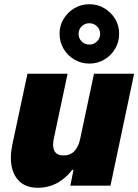

<svg xmlns="http://www.w3.org/2000/svg" viewBox="-20 -879 655 909"><path d="M403 -578Q364 -578 332 -597Q300 -616 281 -648Q262 -680 262 -719Q262 -758 281 -789.5Q300 -821 332 -840Q364 -859 403 -859Q442 -859 474 -840Q506 -821 525 -789.5Q544 -758 544 -719Q544 -680 525 -648Q506 -616 474 -597Q442 -578 403 -578ZM403 -668Q424 -668 439 -682.5Q454 -697 454 -719Q454 -740 439 -754.5Q424 -769 403 -769Q382 -769 367 -754.5Q352 -740 352 -719Q352 -697 367 -682.5Q382 -668 403 -668ZM159 10Q84 10 51.5 -46.5Q19 -103 39 -197L110 -530H300L234 -219Q227 -183 238.5 -163Q250 -143 281 -143Q313 -143 332.5 -164Q352 -185 359 -219L425 -530H615L503 0H313L328 -75H322Q292 -35 250.5 -12.5Q209 10 159 10Z"/></svg>

Font: Be Vietnam Pro Black
Style: Italic
Weight: 900
Italic angle: -12°
Designer: Lam Bao, Tony Le, Vietanh Nguyen
Foundry: Yellow Type Foundry
Version: Version 1.002; ttfautohint (v1.8.3)